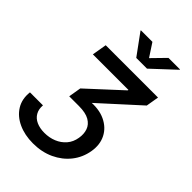

<svg xmlns="http://www.w3.org/2000/svg" viewBox="-274 -866 1172 1172"><g transform="rotate(45 312.0 -280.0)"><path d="M244.1 196.8Q172.4 196.8 116.9 171.1Q61.5 145.5 32.7 98.9Q3.9 52.2 11.2 -10.7H123.5Q120.6 24.9 135.3 50.3Q149.9 75.7 179.2 88.9Q208.5 102.1 248.5 102.1Q290.5 102.1 326.4 87.4Q362.3 72.8 387.2 44.2Q412.1 15.6 418.9 -26.4Q425.3 -63.5 414.6 -94.7Q403.8 -126 371.8 -144.5Q339.8 -163.1 280.8 -163.1H197.8L211.4 -244.6L424.8 -441.4L425.8 -446.3H118.7L134.8 -541H586.4L572.3 -458L298.3 -209L297.9 -230Q379.4 -238.8 435.1 -212.6Q490.7 -186.5 515.9 -136.7Q541 -86.9 530.3 -23.4Q519.5 41 480.5 90.6Q441.4 140.1 380.6 168.5Q319.8 196.8 244.1 196.8ZM321.8 -757.3 377.4 -672.4 460.4 -757.3H560.1L559.6 -753.9L414.1 -618.2H321.3L222.2 -753.9L222.7 -757.3Z"/></g></svg>

Font: Inter 17pt Medium
Style: Italic
Weight: 500
Italic angle: -9.3988°
Version: Version 4.001;git-66647c0bb